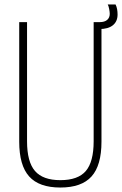

<svg xmlns="http://www.w3.org/2000/svg" viewBox="-20 -829 546 859"><path d="M250 10Q155 10 110.5 -39.5Q66 -89 66 -195V-730H101V-197Q101 -105 136.5 -64Q172 -23 250 -23Q329 -23 364 -64Q399 -105 399 -197V-730H434V-195Q434 -89 389.5 -39.5Q345 10 250 10ZM424 -699Q417 -699 410 -702L408 -730H426Q448 -730 459.5 -740Q471 -750 471 -767Q471 -775 468.5 -788.5Q466 -802 462 -809H497Q502 -799 504 -787.5Q506 -776 506 -764Q506 -733 485 -716Q464 -699 424 -699Z"/></svg>

Font: M PLUS 1 Code ExtraLight
Style: Regular
Weight: 250
Designer: Coji Morishita
Foundry: UNDERFOREST DESIGN
Version: Version 1.002